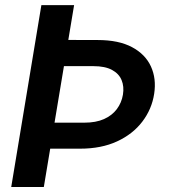

<svg xmlns="http://www.w3.org/2000/svg" viewBox="-20 -748 698 768"><path d="M145.5 -727.5H276.4L155.3 0H24.9ZM182.1 -588.4 370.6 -587.9Q455.1 -587.9 508.3 -559.3Q561.5 -530.8 583.7 -482.2Q606 -433.6 596.7 -373Q587.4 -311.5 549.3 -261.5Q511.2 -211.4 448.2 -182.4Q385.3 -153.3 300.3 -153.3H111.3L127.9 -257.3H316.9Q363.8 -257.3 396 -271.7Q428.2 -286.1 447.3 -311.5Q466.3 -336.9 471.7 -369.1Q477.1 -401.9 466.3 -427.7Q455.6 -453.6 427.7 -468.5Q399.9 -483.4 353.5 -483.4H165Z"/></svg>

Font: Inter SemiBold
Style: Italic
Weight: 600
Italic angle: -9.3988°
Designer: Rasmus Andersson
Foundry: rsms
Version: Version 4.001;git-66647c0bb